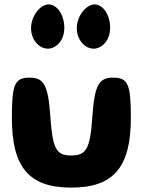

<svg xmlns="http://www.w3.org/2000/svg" viewBox="-20 -903 650 873"><path d="M34 -367C34 -142 112 -50 304 -50C496 -50 575 -142 575 -367C575 -521 562 -550 494 -550C429 -550 410 -515 400 -373C390 -227 373 -196 304 -196C235 -196 219 -227 209 -373C199 -515 180 -550 115 -550C47 -550 34 -521 34 -367ZM337 -817C302 -725 390 -640 454 -704C507 -757 476 -883 409 -883C383 -883 351 -855 337 -817ZM129 -817C94 -725 182 -640 246 -704C299 -757 267 -883 200 -883C174 -883 143 -855 129 -817Z"/></svg>

Font: Hussar Skorodowane
Style: Bold
Weight: 700
Foundry: Cannot Into Space Fonts
Version: Version 0.892